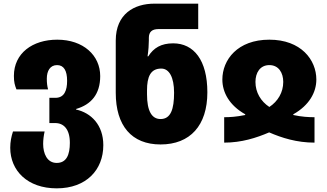

<svg xmlns="http://www.w3.org/2000/svg" viewBox="-20 -780 1791 1050"><path d="M290 250C452 250 545 149 545 14C545 -97 478 -163 396 -181V-184C478 -208 528 -264 528 -364C528 -477 436 -563 293 -563C158 -563 56 -489 56 -365C56 -330 61 -314 70 -291H243C238 -310 236 -326 236 -350C236 -392 254 -424 292 -424C329 -424 347 -394 347 -338C347 -286 332 -245 283 -245H250V-107H282C329 -107 362 -73 362 1C362 66 344 111 290 111C237 111 216 59 216 7C216 -15 219 -39 224 -61H51C42 -33 36 -5 36 28C36 153 130 250 290 250Z M858 10C1020 10 1114 -94 1114 -275C1114 -451 1040 -543 927 -543C861 -543 820 -518 791 -472H787C792 -506 794 -536 794 -559V-573C794 -607 813 -621 847 -621H1064V-760H824C715 -760 613 -705 613 -558V-273C613 -92 700 10 858 10ZM858 -129C810 -129 784 -173 784 -264V-286C784 -360 803 -405 862 -405C905 -405 932 -358 932 -273C932 -183 914 -129 858 -129Z M1206 0C1301 0 1382 -26 1452 -56C1521 -26 1603 0 1700 0V-139C1668 -139 1630 -141 1584 -151V-155C1671 -204 1710 -275 1710 -345C1710 -453 1626 -563 1453 -563C1279 -563 1196 -453 1196 -345C1196 -275 1234 -204 1321 -155V-151C1272 -141 1237 -139 1206 -139ZM1453 -195C1406 -226 1377 -275 1377 -332C1377 -382 1402 -424 1453 -424C1504 -424 1529 -382 1529 -332C1529 -275 1500 -226 1453 -195Z"/></svg>

Font: Noto Sans Georgian SemiCondensed Black
Style: Regular
Weight: 900
Width: 4
Designer: Monotype Design Team, Akaki Razmadze
Foundry: Google LLC
Version: Version 2.005